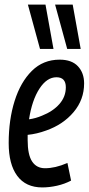

<svg xmlns="http://www.w3.org/2000/svg" viewBox="-20 -810 388 840"><path d="M291 -20Q263 -5 229.5 2.5Q196 10 165 10Q93 10 55.5 -40.5Q18 -91 18 -184Q18 -286 44 -368.5Q70 -451 119.5 -500Q169 -549 241 -549Q294 -549 321 -520Q348 -491 348 -445Q348 -374 302 -319.5Q256 -265 182 -239Q141 -224 101 -220Q101 -209 101 -197Q101 -133 120.5 -103.5Q140 -74 177 -74Q199 -74 223 -79.5Q247 -85 275 -97ZM227 -472Q185 -472 152.5 -422Q120 -372 107 -288Q136 -292 164 -304Q212 -323 240 -355Q268 -387 268 -428Q268 -472 227 -472ZM155 -596 102 -790H179L214 -596ZM274 -596 221 -790H298L333 -596Z"/></svg>

Font: Georama Condensed Medium
Style: Italic
Weight: 500
Width: 3
Italic angle: -9°
Designer: Jean-Baptiste Levee
Foundry: Production Type
Version: Version 1.000